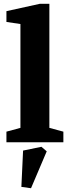

<svg xmlns="http://www.w3.org/2000/svg" viewBox="-20 -752 371 1015"><path d="M14 0V-56L88 -76V-625L14 -636V-693L191 -732H241V-76L315 -56V0ZM144 243 93 236 102 44 199 24 227 48Z"/></svg>

Font: Manuale ExtraBold
Style: Regular
Weight: 800
Version: Version 1.002